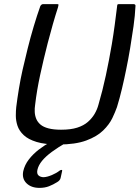

<svg xmlns="http://www.w3.org/2000/svg" viewBox="-20 -693 679 934"><path d="M264 10Q199 10 158 -2.5Q117 -15 95 -36Q73 -57 65 -81.5Q57 -106 57 -130Q57 -154 59 -172Q64 -213 72 -261.5Q80 -310 90 -354Q101 -402 114.5 -456.5Q128 -511 144 -564.5Q160 -618 176 -663Q178 -667 181.5 -670Q185 -673 190 -673Q207 -673 223.5 -673Q240 -673 257 -673Q264 -673 264.5 -671Q265 -669 262 -657Q249 -617 236.5 -573Q224 -529 212 -483Q192 -405 175.5 -329Q159 -253 151 -184Q148 -166 149 -148Q150 -130 156.5 -114.5Q163 -99 177 -87Q191 -75 216 -68.5Q241 -62 277 -62Q324 -62 355.5 -72Q387 -82 407.5 -100Q428 -118 440.5 -139.5Q453 -161 459 -184Q479 -252 495 -326.5Q511 -401 524 -478Q532 -526 538 -571Q544 -616 549 -657Q550 -669 551.5 -671Q553 -673 560 -673Q577 -673 594.5 -673Q612 -673 630 -673Q635 -673 637.5 -670Q640 -667 639 -663Q637 -618 629.5 -565Q622 -512 613 -458Q604 -404 594 -356Q585 -311 573.5 -262.5Q562 -214 549 -172Q541 -149 526.5 -118.5Q512 -88 482 -58.5Q452 -29 399.5 -9.5Q347 10 264 10ZM172 221Q132 221 109 198.5Q86 176 93 140Q100 109 120.5 82.5Q141 56 169 34.5Q197 13 227 -3Q235 -7 244 -10Q253 -13 262 -13H308Q313 -13 313 -9.5Q313 -6 307 -2Q263 23 232.5 45.5Q202 68 184.5 89.5Q167 111 162 133Q158 152 167.5 160.5Q177 169 193 169Q210 168 232.5 158.5Q255 149 270 137Q276 133 280 133.5Q284 134 282 140L275 172Q274 178 269.5 183.5Q265 189 258 193Q239 205 218.5 213Q198 221 172 221Z"/></svg>

Font: Glory Medium
Style: Italic
Weight: 500
Italic angle: -12°
Version: Version 1.011